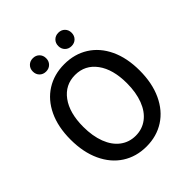

<svg xmlns="http://www.w3.org/2000/svg" viewBox="-225 -964 1119 1119"><g transform="rotate(-45 335.0 -404.5)"><path d="M50 0ZM50 -330Q50 -434 86 -510Q122 -586 186.5 -626.5Q251 -667 335 -667Q419 -667 483.5 -626.5Q548 -586 584 -510Q620 -434 620 -330Q620 -226 584 -148.5Q548 -71 483.5 -29.5Q419 12 335 12Q251 12 186.5 -29.5Q122 -71 86 -148.5Q50 -226 50 -330ZM515 -330Q515 -445 466 -511.5Q417 -578 335 -578Q253 -578 204 -511.5Q155 -445 155 -330Q155 -254 177 -196.5Q199 -139 240 -108Q281 -77 335 -77Q389 -77 430 -108Q471 -139 493 -196.5Q515 -254 515 -330ZM175 -766Q175 -790 190.5 -805.5Q206 -821 230 -821Q254 -821 269.5 -805.5Q285 -790 285 -766Q285 -742 269.5 -726.5Q254 -711 230 -711Q206 -711 190.5 -726.5Q175 -742 175 -766ZM385 -766Q385 -790 400.5 -805.5Q416 -821 440 -821Q464 -821 479.5 -805.5Q495 -790 495 -766Q495 -742 479.5 -726.5Q464 -711 440 -711Q416 -711 400.5 -726.5Q385 -742 385 -766Z"/></g></svg>

Font: Assistant SemiBold
Style: Regular
Weight: 600
Designer: Hebrew By Ben Nathan, Latin by Paul Hunt
Version: Version 2.001; ttfautohint (v1.6)